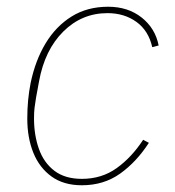

<svg xmlns="http://www.w3.org/2000/svg" viewBox="-20 -538 519 570"><path d="M223 12Q169 12 133 -14Q97 -40 79 -84.5Q61 -129 61 -186Q61 -214 63.5 -240.5Q66 -267 71 -292Q85 -359 115.5 -409.5Q146 -460 192.5 -489Q239 -518 301 -518Q360 -518 400.5 -486Q441 -454 451 -403L432 -398Q421 -447 385 -473Q349 -499 299 -499Q223 -499 168 -444.5Q113 -390 96 -297L87 -248Q84 -230 82.5 -217.5Q81 -205 81 -186Q81 -137 95.5 -96Q110 -55 141.5 -31Q173 -7 223 -7Q282 -7 326.5 -39Q371 -71 405 -123L422 -114Q385 -57 336.5 -22.5Q288 12 223 12Z"/></svg>

Font: IBM Plex Sans Thin
Style: Italic
Weight: 250
Italic angle: -11.31°
Designer: Mike Abbink, Paul van der Laan, Pieter van Rosmalen
Foundry: Bold Monday
Version: Version 3.201